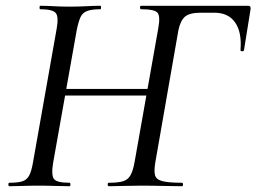

<svg xmlns="http://www.w3.org/2000/svg" viewBox="-20 -645 888 665"><path d="M357 0Q353 0 353 -6Q353 -12 357 -12Q390 -12 407 -17.5Q424 -23 432.5 -39Q441 -55 446 -83L528 -546Q536 -589 525.5 -601Q515 -613 469 -613Q465 -613 465 -619Q465 -625 469 -625H840Q849 -625 848 -614L825 -471Q824 -467 818 -467.5Q812 -468 813 -472Q818 -533 794.5 -567Q771 -601 722 -601H676Q637 -601 621 -587.5Q605 -574 598 -541L518 -83Q513 -53 517 -38Q521 -23 543 -17.5Q565 -12 610 -12Q614 -12 614 -6Q614 0 610 0Q579 0 544.5 -1Q510 -2 467 -2Q436 -2 407 -1Q378 0 357 0ZM12 0Q9 0 9 -6Q9 -12 12 -12Q42 -12 57.5 -17Q73 -22 81 -37Q89 -52 94 -81L176 -544Q184 -587 173 -600Q162 -613 119 -613Q117 -613 117 -619Q117 -625 119 -625Q140 -625 166 -623.5Q192 -622 221 -622Q252 -622 279.5 -623.5Q307 -625 328 -625Q330 -625 330 -619Q330 -613 328 -613Q298 -613 282 -607Q266 -601 259 -586Q252 -571 246 -542L164 -81Q157 -38 167 -25Q177 -12 221 -12Q224 -12 224 -6Q224 0 221 0Q200 0 172.5 -1Q145 -2 114 -2Q85 -2 58.5 -1Q32 0 12 0ZM162 -314 166 -337H528L526 -314Z"/></svg>

Font: Cormorant Medium
Style: Italic
Weight: 500
Italic angle: -10°
Designer: Christian Thalmann (Catharsis Fonts)
Foundry: Catharsis Fonts
Version: Version 4.000